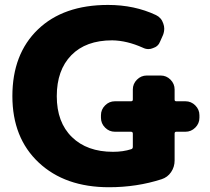

<svg xmlns="http://www.w3.org/2000/svg" viewBox="-20 -785 867 794"><path d="M455.1 -240.2Q431.6 -240.2 414.6 -257.3Q397.5 -274.4 397.5 -297.9V-308.6Q397.5 -332 414.6 -349.1Q431.6 -366.2 455.1 -366.2H521.5Q529.3 -366.2 529.3 -373V-415Q529.3 -438.5 546.4 -455.6Q563.5 -472.7 586.9 -472.7H644.5Q668 -472.7 685.1 -455.6Q702.1 -438.5 702.1 -415V-373Q702.1 -366.2 709 -366.2H747.1Q770.5 -366.2 787.6 -349.1Q804.7 -332 804.7 -308.6V-297.9Q804.7 -274.4 787.6 -257.3Q770.5 -240.2 747.1 -240.2H709Q702.1 -240.2 702.1 -232.4V-121.1Q702.1 -94.7 687.5 -73.2Q672.9 -51.8 648.4 -43.9Q545.9 -10.7 430.7 -10.7Q249 -10.7 140.1 -112.8Q31.2 -214.8 31.2 -387.7Q31.2 -561.5 136.7 -663.1Q242.2 -764.6 426.8 -764.6Q536.1 -764.6 625 -722.7Q647.5 -711.9 655.3 -687.5Q659.2 -676.8 659.2 -667Q659.2 -653.3 654.3 -640.6L642.6 -614.3Q634.8 -592.8 612.3 -585.9Q603.5 -582 593.8 -582Q582 -582 570.3 -587.9Q504.9 -617.2 444.3 -618.2Q335 -618.2 274.9 -556.6Q214.8 -495.1 214.8 -387.2Q214.8 -279.3 277.3 -218.3Q339.8 -157.2 447.3 -157.2Q489.3 -157.2 522.5 -168Q529.3 -169.9 529.3 -177.7V-232.4Q529.3 -240.2 521.5 -240.2Z"/></svg>

Font: Gen Jyuu Gothic Heavy
Style: Bold
Weight: 900
Designer: [Source Han Sans]
Ryoko NISHIZUKA  (kana & ideographs); Paul D. Hunt (Latin, Greek & Cyrillic); Wenlong ZHANG  (bopomofo
Version: Version 1.002.20150607